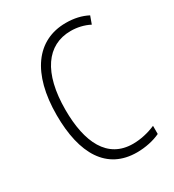

<svg xmlns="http://www.w3.org/2000/svg" viewBox="-140 -621 646 713"><g transform="rotate(-30 183.0 -264.5)"><path d="M240 10C276 10 313 2 340 -11V-46C310 -33 276 -25 243 -25C134 -25 88 -120 88 -260C88 -418 149 -504 251 -504C278 -504 306 -498 331 -485L343 -518C316 -532 286 -539 250 -539C125 -539 50 -437 50 -259C50 -93 111 10 240 10Z"/></g></svg>

Font: Noto Sans Thai Looped Condensed ExtraLight
Style: Regular
Weight: 200
Width: 3
Designer: Sasikarn Vongin, Ben Mitchell
Foundry: The Fontpad Ltd
Version: Version 1.001